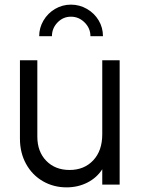

<svg xmlns="http://www.w3.org/2000/svg" viewBox="-20 -796 613 828"><path d="M66 -198V-536H141V-207Q141 -142 179.5 -102.5Q218 -63 280 -63Q343 -63 382 -104.5Q421 -146 421 -217V-536H496V0H421V-66Q397 -29 356.5 -8.5Q316 12 267 12Q211 12 165 -14.5Q119 -41 92.5 -89Q66 -137 66 -198ZM286 -776Q323 -776 355 -757.5Q387 -739 405.5 -708Q424 -677 424 -640H370Q370 -674 345 -699Q320 -724 286 -724Q252 -724 228 -699Q204 -674 204 -640H149Q149 -676 167.5 -707.5Q186 -739 217.5 -757.5Q249 -776 286 -776Z"/></svg>

Font: Evergrow Sans 
Style: Regular
Weight: 400
Foundry: 10Web
Version: Version 1.000